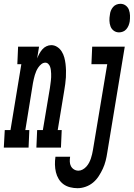

<svg xmlns="http://www.w3.org/2000/svg" viewBox="-80 -775 703 1008"><path d="M-60 0 -55 -92H-25L32 -438H11L15 -530H125L115 -468Q120 -481 126.5 -493Q133 -505 142 -515.5Q151 -526 163.5 -532Q176 -538 189 -538Q206 -538 220.5 -528.5Q235 -519 244 -504.5Q253 -490 257.5 -473.5Q262 -457 264 -440Q266 -423 266.5 -405Q267 -387 266 -369.5Q265 -352 262.5 -334Q260 -316 257 -298L223 -92H244L240 0H111L115 -92H145L182 -313Q183 -322 184.5 -331.5Q186 -341 187 -350.5Q188 -360 188.5 -369.5Q189 -379 188.5 -388.5Q188 -398 187 -407Q186 -416 183 -424.5Q180 -433 173.5 -439.5Q167 -446 158 -446Q147 -446 137.5 -438.5Q128 -431 121.5 -421.5Q115 -412 110.5 -402Q106 -392 103 -381.5Q100 -371 97.5 -360.5Q95 -350 93 -339L53 -92H74L70 0ZM545 -605Q529 -605 517 -614Q505 -623 500 -637Q495 -651 494.5 -666.5Q494 -682 497 -698Q498 -709 502 -719Q506 -729 513.5 -738Q521 -747 531.5 -751Q542 -755 552 -755Q568 -755 580 -746Q592 -737 597 -723Q602 -709 602.5 -693.5Q603 -678 601 -662Q599 -651 595 -641Q591 -631 583.5 -622Q576 -613 565.5 -609Q555 -605 545 -605ZM327 213Q307 213 287.5 208Q268 203 253 192Q238 181 228 164.5Q218 148 213.5 129Q209 110 208.5 89.5Q208 69 211 49Q211 49 211 48.5Q211 48 211 48H288Q288 48 288 48Q288 48 288 49Q286 61 286.5 74Q287 87 292.5 97.5Q298 108 308.5 114.5Q319 121 332 121Q343 121 354 115Q365 109 373.5 99.5Q382 90 387.5 79.5Q393 69 397 57.5Q401 46 403.5 34.5Q406 23 408 12L483 -438H400L404 -530H575L483 27Q480 48 474.5 69.5Q469 91 460 110.5Q451 130 438.5 149.5Q426 169 408.5 183.5Q391 198 369.5 205.5Q348 213 327 213Z"/></svg>

Font: Iosevka Slab SmBdExObl
Style: Regular
Weight: 600
Width: 7
Italic angle: -9°
Monospace: yes
Designer: Belleve Invis
Foundry: Belleve Invis
Version: Version 11.1.0; ttfautohint (v1.8.3)